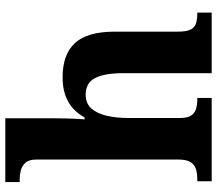

<svg xmlns="http://www.w3.org/2000/svg" viewBox="-66 -734 800 707"><g transform="rotate(-90 333.5 -380.0)"><path d="M20 0V-53H25Q47 -53 63.5 -57.5Q80 -62 90 -77Q100 -92 100 -122V-646Q100 -673 88 -686Q76 -699 59.5 -703Q43 -707 29 -707H17V-760H252V-588Q252 -564 251.5 -540.5Q251 -517 250 -498Q249 -479 248 -468H255Q268 -492 287.5 -510Q307 -528 335.5 -538.5Q364 -549 403 -549Q487 -549 529 -503.5Q571 -458 571 -356V-124Q571 -93 578.5 -78Q586 -63 601 -58Q616 -53 638 -53H641V0H418V-329Q418 -393 400.5 -428.5Q383 -464 339 -464Q306 -464 287.5 -442.5Q269 -421 261 -385.5Q253 -350 253 -309V-118Q253 -90 261.5 -76.5Q270 -63 285.5 -58Q301 -53 323 -53H327V0Z"/></g></svg>

Font: Noto Serif Hebrew
Style: Bold
Weight: 700
Version: Version 2.003